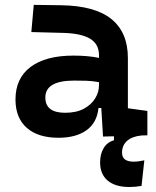

<svg xmlns="http://www.w3.org/2000/svg" viewBox="-20 -542 626 769"><path d="M498 207Q441.9 207 411.4 181.4Q380.9 155.8 380.9 108.4Q380.9 74.7 395.3 51Q409.7 27.3 436.5 19.5V3.9L392.6 4.9L385.7 -109.4H374.5Q368.2 -49.8 325.9 -20Q283.7 9.8 214.4 9.8Q132.3 9.8 87.2 -30Q42 -69.8 42 -143.6Q42 -228.5 102.5 -273.9Q163.1 -319.3 273.9 -319.3Q333 -319.3 376.5 -310.1V-320.3Q376.5 -365.7 340.8 -387Q305.2 -408.2 234.4 -410.2L105.5 -413.6L115.2 -522.5L224.6 -521Q360.4 -519 426.3 -465.6Q492.2 -412.1 492.2 -309.6V-108.4L570.3 -97.7V0L547.9 0.5Q510.3 3.9 489.5 21.7Q468.8 39.6 468.8 69.8Q468.8 105.5 515.6 105.5Q533.7 105.5 558.1 100.1L546.9 202.6Q522 207 498 207ZM376.5 -212.9Q350.1 -217.8 326.4 -218.5Q302.7 -219.2 276.9 -219.2Q161.6 -219.2 161.6 -151.4Q161.6 -90.3 240.7 -90.3Q286.1 -90.3 316.2 -106.7Q346.2 -123 361.3 -148.2Q376.5 -173.3 376.5 -200.2Z"/></svg>

Font: Cascadia Mono PL SemiBold
Style: Regular
Weight: 600
Monospace: yes
Designer: Aaron Bell
Foundry: Saja Typeworks
Version: Version 2404.023; ttfautohint (v1.8.4)